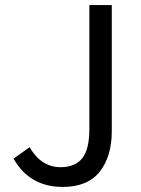

<svg xmlns="http://www.w3.org/2000/svg" viewBox="-20 -736 563 769"><path d="M231.4 12.7Q98.6 12.7 34.2 -100.6L98.6 -146.5Q144.5 -66.4 222.7 -66.4Q281.2 -66.4 309.6 -102.5Q337.9 -138.7 337.9 -218.8V-715.8H427.7V-210Q427.7 -110.4 379.9 -48.8Q331.1 12.7 231.4 12.7Z"/></svg>

Font: Noto Traditional Nushu
Style: Regular
Weight: 400
Designer: LIU Zhao
Foundry: Z&Z Studio
Version: Version 1.001; ttfautohint (v1.8.3) -l 8 -r 50 -G 200 -x 14 